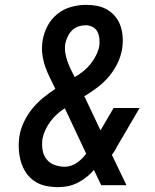

<svg xmlns="http://www.w3.org/2000/svg" viewBox="-20 -763 640 791"><path d="M220 8Q193 8 167.5 2.5Q142 -3 121.5 -17Q101 -31 87 -52Q73 -73 66 -97.5Q59 -122 57.5 -148.5Q56 -175 60 -202Q65 -232 78.5 -260.5Q92 -289 112 -314Q132 -339 157 -359.5Q182 -380 208 -397Q197 -420 185.5 -443Q174 -466 165.5 -491Q157 -516 154 -543Q151 -570 156 -598Q161 -628 176 -656.5Q191 -685 216.5 -705.5Q242 -726 273 -734.5Q304 -743 334 -743Q358 -743 381 -738.5Q404 -734 423 -722.5Q442 -711 456 -693.5Q470 -676 477 -654.5Q484 -633 485.5 -609Q487 -585 483 -561Q478 -531 464 -502Q450 -473 429 -448Q408 -423 381.5 -403Q355 -383 327 -366Q329 -364 330 -361.5Q331 -359 332 -357L394 -226L448 -318H555L462 -159Q458 -150 452.5 -141.5Q447 -133 441 -125L501 0H397L367 -63Q344 -36 312.5 -17Q281 2 248 6L236 7ZM288 -445Q306 -456 323 -469.5Q340 -483 353 -499.5Q366 -516 375.5 -534.5Q385 -553 389 -573Q391 -588 389.5 -603.5Q388 -619 381.5 -632Q375 -645 361.5 -652Q348 -659 333 -659Q318 -659 303 -654Q288 -649 277 -638Q266 -627 259 -612.5Q252 -598 249 -583Q246 -564 249 -545.5Q252 -527 258 -510Q264 -493 272 -476.5Q280 -460 288 -445ZM248 -76Q260 -76 273 -80.5Q286 -85 297 -92.5Q308 -100 317.5 -109.5Q327 -119 335 -130L247 -317Q230 -306 215 -292.5Q200 -279 188 -263Q176 -247 167.5 -229Q159 -211 155 -192Q152 -169 155 -147Q158 -125 171 -108Q184 -91 204.5 -83.5Q225 -76 248 -76Z"/></svg>

Font: Iosevka Etoile Medium
Style: Italic
Weight: 500
Italic angle: -9°
Designer: Belleve Invis
Foundry: Belleve Invis
Version: Version 22.1.2; ttfautohint (v1.8.4)